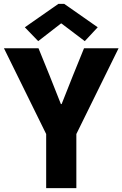

<svg xmlns="http://www.w3.org/2000/svg" viewBox="-34 -968 630 988"><path d="M203.6 0V-278.3L-13.7 -719.7H164.1L221.2 -579.1L279.3 -432.6H283.2L341.3 -579.1L398.4 -719.7H576.2L358.9 -278.3V0ZM162.6 -756.3 93.8 -827.6 266.6 -948.2H296.4L468.8 -827.6L402.3 -756.3L282.2 -847.2H279.8Z"/></svg>

Font: Reddit Mono ExtraBold
Style: Regular
Weight: 800
Monospace: yes
Designer: Stephen Hutchings
Foundry: Reddit
Version: Version 1.014